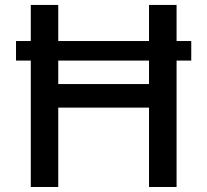

<svg xmlns="http://www.w3.org/2000/svg" viewBox="-20 -747 828 767"><path d="M744 -583.1H685.4V-727.3H575.3V-583.1H212.7V-727.3H103V-583.1H44V-505H103V0H212.7V-317.1H575.3V0H685.4V-505H744ZM212.7 -411.2V-505H575.3V-411.2Z"/></svg>

Font: Magic Ui Pro Medium
Style: Regular
Weight: 500
Designer: Stefan Endress, Andreas Faust
Version: Version 1.000;FEAKit 1.0